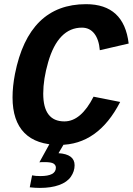

<svg xmlns="http://www.w3.org/2000/svg" viewBox="-20 -689 641 926"><path d="M188.5 -237.3Q188.5 -103.5 290.5 -103.5Q370.6 -103.5 431.2 -222.7L559.6 -197.3Q453.1 9.8 267.1 9.8Q154.8 9.8 97.7 -48.1Q40.5 -106 40.5 -219.2Q40.5 -272 52.2 -332.5Q118.7 -668.9 395 -668.9Q578.1 -668.9 600.6 -479L461.4 -446.8Q457 -499 434.6 -527.3Q412.1 -555.7 375 -555.7Q317.9 -555.7 277.1 -513.9Q236.3 -472.2 212.4 -389.6Q188.5 -307.1 188.5 -237.3ZM172.4 217.3Q149.9 217.3 123.5 214.4L134.8 156.7Q150.4 160.2 174.8 160.2Q249.5 160.2 249.5 119.6Q249.5 107.4 238.5 100.1Q227.5 92.8 195.3 92.8Q176.8 92.8 169.9 93.8L221.7 0H291.5L262.2 49.8Q339.8 54.7 339.8 107.9Q339.8 137.2 321.8 163.3Q303.7 189.5 265.1 203.4Q226.6 217.3 172.4 217.3Z"/></svg>

Font: Liberation Mono
Style: Bold Italic
Weight: 700
Italic angle: -12°
Monospace: yes
Designer: Steve Matteson
Foundry: Ascender Corporation
Version: Version 2.1.5